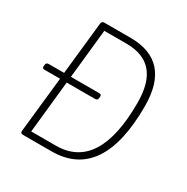

<svg xmlns="http://www.w3.org/2000/svg" viewBox="-160 -837 949 975"><g transform="rotate(30 314.0 -350.0)"><path d="M104 0Q87 0 89 -15L124 -341H32Q19 -341 20 -355L21 -363Q22 -377 37 -377H127L160 -685Q162 -700 176 -700H330Q567 -700 567 -435Q567 0 270 0ZM131 -36H275Q526 -36 526 -431Q526 -549 476.5 -606.5Q427 -664 327 -664H197L167 -377H334Q347 -377 346 -363L345 -355Q344 -341 329 -341H163Z"/></g></svg>

Font: Asap Semi Condensed Semi Condensed Thin
Style: Italic
Weight: 100
Width: 4
Italic angle: -6°
Designer: Pablo Cosgaya
Foundry: Omnibus-Type
Version: Version 3.001; ttfautohint (v1.8.4.7-5d5b)